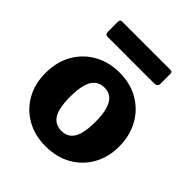

<svg xmlns="http://www.w3.org/2000/svg" viewBox="-205 -870 1010 1010"><g transform="rotate(45 300.0 -364.5)"><path d="M299 10Q218 10 156.5 -25Q95 -60 60.5 -121.5Q26 -183 26 -262Q26 -346 62 -408.5Q98 -471 160 -505.5Q222 -540 300 -540Q382 -540 443.5 -504Q505 -468 539.5 -405.5Q574 -343 574 -262Q574 -183 539 -121.5Q504 -60 442.5 -25Q381 10 299 10ZM300 -106Q332 -106 353 -123Q374 -140 384 -176Q394 -212 394 -266Q394 -321 383.5 -357Q373 -393 352.5 -410.5Q332 -428 300 -428Q269 -428 247.5 -410.5Q226 -393 216 -357Q206 -321 206 -266Q206 -211 216 -175.5Q226 -140 247.5 -123Q269 -106 300 -106ZM494 -723V-650Q494 -628 468 -628H125Q114 -628 109.5 -633Q105 -638 105 -648V-721Q105 -739 119 -739H480Q494 -739 494 -723Z"/></g></svg>

Font: Libre Franklin Thin ExtraBold
Style: Regular
Weight: 800
Version: Version 3.000